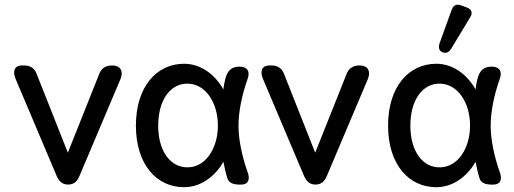

<svg xmlns="http://www.w3.org/2000/svg" viewBox="-20 -770 2144 801"><path d="M264 0C287 0 302 -12 312 -37L483 -441C496 -474 482 -497 448 -497C421 -497 402 -485 393 -459L263 -133L134 -459C125 -485 107 -497 80 -497H71C42 -497 31 -474 45 -441L216 -37C226 -12 242 0 264 0Z M748 11C816 11 876 -32 912 -95C916 -73 922 -47 929 -25C935 -8 951 0 979 0H987C1016 0 1025 -22 1012 -55C990 -117 975 -187 975 -246C975 -305 990 -376 1012 -438C1025 -471 1013 -492 979 -492C951 -492 934 -480 924 -454C918 -436 914 -416 912 -397C877 -459 818 -504 748 -504C634 -504 547 -409 547 -246C547 -83 634 11 748 11ZM640 -246C640 -354 692 -424 766 -421C838 -418 889 -342 889 -246C889 -151 838 -74 766 -72C692 -69 640 -138 640 -246Z M1296 0C1319 0 1334 -12 1344 -37L1515 -441C1528 -474 1514 -497 1480 -497C1453 -497 1434 -485 1425 -459L1295 -133L1166 -459C1157 -485 1139 -497 1112 -497H1103C1074 -497 1063 -474 1077 -441L1248 -37C1258 -12 1274 0 1296 0Z M1800 11C1868 11 1928 -32 1964 -95C1968 -73 1974 -47 1981 -25C1987 -8 2003 0 2031 0H2039C2068 0 2077 -22 2064 -55C2042 -117 2027 -187 2027 -246C2027 -305 2042 -376 2064 -438C2077 -471 2065 -492 2031 -492C2003 -492 1986 -480 1976 -454C1970 -436 1966 -416 1964 -397C1929 -459 1870 -504 1800 -504C1686 -504 1599 -409 1599 -246C1599 -83 1686 11 1800 11ZM1692 -246C1692 -354 1744 -424 1818 -421C1890 -418 1941 -342 1941 -246C1941 -151 1890 -74 1818 -72C1744 -69 1692 -138 1692 -246ZM1814 -590C1808 -571 1812 -557 1826 -552C1841 -546 1853 -551 1863 -568L1941 -697C1953 -715 1949 -731 1927 -739L1905 -747C1885 -755 1871 -749 1864 -728Z"/></svg>

Font: 寒蝉半圆体
Style: Regular
Weight: 400
Designer: Yoshimichi Ohira & Warren
Foundry: ChillType
Version: Version 1.800;Glyphs 3.1.1 (3135)